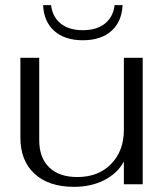

<svg xmlns="http://www.w3.org/2000/svg" viewBox="-20 -714 643 744"><path d="M59 -181V-490H132V-171Q132 -103 170.5 -65.5Q209 -28 280 -28Q361 -28 410.5 -78.5Q460 -129 460 -211V-490H533V0H460V-88Q435 -42 384 -16Q333 10 267 10Q169 10 114 -40.5Q59 -91 59 -181ZM147 -694H178Q183 -649 215 -623Q247 -597 301 -597Q355 -597 387 -623Q419 -649 424 -694H455Q452 -630 411.5 -594Q371 -558 301 -558Q231 -558 190.5 -594Q150 -630 147 -694Z"/></svg>

Font: Fahkwang Light
Style: Regular
Weight: 300
Version: Version 1.000; ttfautohint (v1.6)